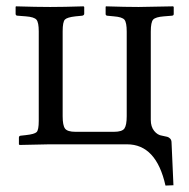

<svg xmlns="http://www.w3.org/2000/svg" viewBox="-20 -451 592 600"><path d="M376 -352.1Q376 -380.9 368.9 -389.4Q361.8 -397.9 335.9 -399.9L314.9 -401.9Q310.1 -402.8 310.1 -407.2V-429.2L311 -431.2Q373 -429.2 413.1 -429.2L521 -431.2L522.9 -429.2V-407.2Q522.9 -402.3 517.1 -401.9L492.2 -399.9Q466.3 -397.9 458.7 -389.9Q451.2 -381.8 451.2 -352.1V-76.2Q451.2 -55.2 461.7 -42Q472.2 -28.8 486.8 -26.9Q498 -24.9 502.9 -23.4Q507.8 -22 512 -17.6Q516.1 -13.2 516.1 -4.9L522 127.9L497.1 128.9Q468.3 0 377 0H133.8L41 2L39.1 0V-21Q39.1 -25.9 43.9 -26.9L61 -28.8Q87.9 -31.7 94.5 -38.3Q101.1 -44.9 101.1 -73.2V-353Q101.1 -380.9 94 -389.4Q86.9 -397.9 61 -399.9L35.2 -401.9Q29.3 -401.9 28.8 -407.2V-429.2L29.8 -431.2Q94.7 -429.2 137.2 -429.2Q178.2 -429.2 241.2 -431.2L243.2 -429.2V-408.2Q243.2 -403.3 236.8 -401.9L215.8 -399.9Q189.9 -397 182.9 -389.9Q175.8 -382.8 175.8 -353V-87.9Q175.8 -59.1 183.3 -49.1Q190.9 -39.1 215.8 -39.1H335.9Q361.8 -39.1 368.9 -49.6Q376 -60.1 376 -87.9Z"/></svg>

Font: Linux Libertine Display
Style: Regular
Weight: 400
Designer: Philipp H. Poll
Foundry: Philipp H. Poll
Version: Version 5.0.9